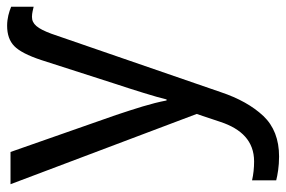

<svg xmlns="http://www.w3.org/2000/svg" viewBox="-156 -430 826 555"><g transform="rotate(-90 257.5 -153.0)"><path d="M460 -545.9C435.1 -545.9 415.5 -539.1 401.4 -525.4C387.2 -511.7 373.5 -485.4 360.8 -446.8L292 -232.9C282.7 -205.1 273.9 -177.2 265.6 -150.4C257.3 -123.5 251 -101.6 247.1 -85H244.1C235.8 -129.4 220.2 -176.3 202.1 -231L95.2 -536.1H2L205.1 2L182.1 70.8C162.1 131.3 126.5 168 67.9 168C48.8 168 30.3 166 13.2 162.1V231.9C28.8 235.8 52.7 240.2 82 240.2C131.3 240.2 170.4 225.1 199.2 194.8C228 164.1 251 123 268.1 71.8L437 -418C452.1 -458.5 464.8 -474.1 485.8 -474.1C497.1 -474.1 507.8 -470.7 515.1 -469.2V-534.2C500 -540.5 481.4 -545.9 460 -545.9Z"/></g></svg>

Font: Avrile Sans
Style: Regular
Weight: 400
Designer: Monotype Design Team, Google (font), Stefan Peev (BGR Cyrillic), Cristiano Sobral (main changes)
Foundry: The Avrile Sans Project Authors
Version: Version 3.110